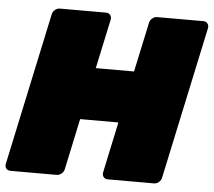

<svg xmlns="http://www.w3.org/2000/svg" viewBox="-54 -755 902 810"><g transform="rotate(5 397.5 -350.0)"><path d="M19 0Q8 0 1.5 -7.5Q-5 -15 -3 -27L135 -673Q137 -684 146.5 -692Q156 -700 167 -700H363Q374 -700 380.5 -692Q387 -684 385 -673L340 -463H502L547 -673Q549 -684 558.5 -692Q568 -700 579 -700H775Q786 -700 792.5 -692Q799 -684 797 -673L659 -27Q657 -16 647.5 -8Q638 0 627 0H431Q420 0 413.5 -8Q407 -16 409 -27L455 -243H293L247 -27Q245 -16 235.5 -8Q226 0 215 0Z"/></g></svg>

Font: Rubik Light Black
Style: Italic
Weight: 900
Italic angle: -12°
Version: Version 2.104